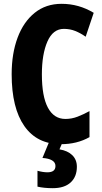

<svg xmlns="http://www.w3.org/2000/svg" viewBox="-20 -744 534 1004"><path d="M314 -593Q257 -593 228 -527Q199 -461 199 -355Q199 -240 230.5 -181Q262 -122 322 -122Q355 -122 386 -134Q417 -146 448 -163V-27Q383 10 298 10Q174 10 107.5 -84.5Q41 -179 41 -356Q41 -464 72 -547Q103 -630 161.5 -677Q220 -724 302 -724Q392 -724 470 -677L428 -552Q401 -571 373.5 -582Q346 -593 314 -593ZM382 128Q382 180 349.5 210Q317 240 256 240Q210 240 176 232V149Q205 157 228 157Q270 157 270 124Q270 105 252 94.5Q234 84 202 82L236 0H307L291 37Q334 44 358 67.5Q382 91 382 128Z"/></svg>

Font: Noto Sans Ethiopic ExtraCondensed ExtraBold
Style: Regular
Weight: 800
Width: 2
Designer: Monotype Design Team
Foundry: Monotype Imaging Inc.
Version: Version 2.102; ttfautohint (v1.8.4.7-5d5b)